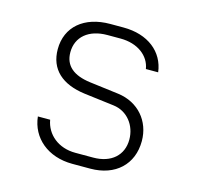

<svg xmlns="http://www.w3.org/2000/svg" viewBox="-88 -652 776 755"><g transform="rotate(15 300.0 -275.0)"><path d="M269 10H342C444 10 510 -52 510 -147C510 -228 456 -292 372 -303L253 -318C185 -327 148 -357 148 -412C148 -475 196 -515 271 -515H325C395 -515 444 -477 452 -425H502C492 -506 425 -560 325 -560H271C165 -560 97 -502 97 -411C97 -329 151 -281 245 -269L366 -254C424 -247 461 -197 461 -140C461 -76 415 -35 342 -35H269C200 -35 150 -77 140 -135H90C99 -50 169 10 269 10Z"/></g></svg>

Font: JetBrains Mono Thin
Style: Regular
Weight: 100
Monospace: yes
Designer: Philipp Nurullin, Konstantin Bulenkov
Foundry: JetBrains
Version: Version 2.305